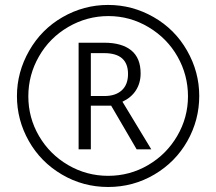

<svg xmlns="http://www.w3.org/2000/svg" viewBox="-20 -744 872 774"><path d="M416 9.8Q314.9 9.8 229.5 -40.5Q144 -90.8 96.2 -175.5Q48.3 -260.3 48.3 -356.7Q48.3 -453.1 97.7 -539.6Q147 -626 232.4 -675Q317.9 -724.1 415.8 -724.1Q513.7 -724.1 599.4 -675Q685.1 -626 734.1 -540Q783.2 -454.1 783.2 -357.2Q783.2 -260.3 735.4 -175.5Q687.5 -90.8 602.3 -40.5Q517.1 9.8 416 9.8ZM737.8 -355.7Q737.8 -441.4 695.8 -515.6Q653.8 -589.8 578.9 -634.5Q503.9 -679.2 417.2 -679.2Q330.6 -679.2 255.4 -635.5Q180.2 -591.8 137.2 -516.8Q94.2 -441.9 94.2 -355.7Q94.2 -269.5 137.2 -195.8Q180.2 -122.1 254.6 -78.6Q329.1 -35.2 416 -35.2Q502.9 -35.2 576.9 -78.4Q650.9 -121.6 694.3 -195.8Q737.8 -270 737.8 -355.7ZM296.9 -571.8H399.9Q471.2 -571.8 509 -541Q546.9 -510.3 546.9 -448.2Q546.9 -409.7 528.1 -380.1Q509.3 -350.6 473.6 -334L589.8 -142.1H530.8L428.2 -317.9H346.2V-142.1H296.9ZM346.2 -529.8V-356.9H400.9Q445.8 -356.9 470.9 -379.9Q496.1 -402.8 496.1 -445.8Q496.1 -529.8 399.9 -529.8Z"/></svg>

Font: Open Sans Hebrew Light
Style: Regular
Weight: 300
Foundry: Ascender Corporation, Yanek Iontef
Version: Version 2.001;PS 002.001;hotconv 1.0.70;makeotf.lib2.5.58329